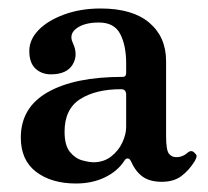

<svg xmlns="http://www.w3.org/2000/svg" viewBox="-20 -758 489 452"><path d="M159 -326Q101 -326 65 -353.5Q29 -381 29 -434Q29 -505 92.5 -541Q156 -577 268 -577Q274 -577 275.5 -580Q277 -583 277 -586V-609Q277 -651 263 -678Q249 -705 213 -705Q179 -705 160.5 -691.5Q142 -678 151 -658Q165 -629 151 -606Q137 -583 100 -583Q78 -583 63.5 -596.5Q49 -610 49 -638Q49 -665 71 -687.5Q93 -710 131.5 -724Q170 -738 217 -738Q292 -738 331.5 -704.5Q371 -671 371 -614V-438Q371 -405 377.5 -396.5Q384 -388 395 -388Q403 -388 410 -391Q417 -394 421 -398Q431 -407 439 -397Q444 -393 442.5 -388Q441 -383 438 -378Q425 -357 407 -343.5Q389 -330 361 -330Q333 -330 316 -342Q299 -354 288 -379Q285 -385 280.5 -385Q276 -385 273 -380Q257 -355 227 -340.5Q197 -326 159 -326ZM200 -376Q224 -376 241.5 -389.5Q259 -403 268 -422.5Q277 -442 277 -459V-535Q277 -548 265 -548Q205 -548 168.5 -524.5Q132 -501 132 -448Q132 -416 144.5 -400.5Q157 -385 173.5 -380.5Q190 -376 200 -376Z"/></svg>

Font: Zen Old Mincho SemiBold
Style: Regular
Weight: 600
Version: Version 1.500